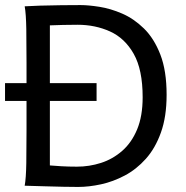

<svg xmlns="http://www.w3.org/2000/svg" viewBox="-20 -738 741 763"><path d="M0 -407.7H85.4V-488.3Q85.4 -560.1 84.5 -621.8Q83.5 -683.6 78.1 -712.9Q99.1 -714.4 139.2 -715.6Q179.2 -716.8 223.4 -717.3Q267.6 -717.8 300.3 -717.8Q331.5 -717.8 375.2 -710.9Q418.9 -704.1 465.3 -684.1Q511.7 -664.1 552 -624.8Q592.3 -585.4 617.2 -521.2Q642.1 -457 642.1 -361.3Q642.1 -274.4 619.6 -211.7Q597.2 -148.9 559.6 -106.9Q522 -64.9 475.8 -40.5Q429.7 -16.1 381.6 -5.6Q333.5 4.9 290.5 4.9Q267.1 4.9 231.7 4.2Q196.3 3.4 160.9 2.4Q125.5 1.5 101.8 0.7Q78.1 0 78.1 0Q83.5 -29.3 84.5 -89.6Q85.4 -149.9 85.4 -222.2V-336.9H0ZM178.2 -637.2V-407.7H363.8V-336.9H178.2V-80.6Q195.3 -79.1 223.1 -77.4Q251 -75.7 285.6 -75.7Q335 -75.7 381.3 -90.6Q427.7 -105.5 465.3 -138.2Q502.9 -170.9 524.9 -223.6Q546.9 -276.4 546.9 -351.6Q546.9 -460.9 511.5 -523.7Q476.1 -586.4 417.2 -613Q358.4 -639.6 288.1 -639.6Q264.2 -639.6 230.5 -638.9Q196.8 -638.2 178.2 -637.2Z"/></svg>

Font: Andika LitF DSA DSG
Style: Regular
Weight: 400
Designer: Victor Gaultney, Annie Olsen, Julie Remington, Don Collingsworth, Eric Hays, Becca Hirsbrunner
Foundry: SIL International
Version: Version 6.200 ; LitF DSA DSG; ttfautohint (v1.8.3.10-c5d8)